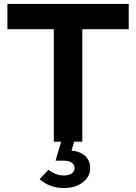

<svg xmlns="http://www.w3.org/2000/svg" viewBox="-20 -720 692 976"><path d="M306.4 235.9Q231.7 235.9 181.3 190.6L226.3 142.8Q263.6 172 304.3 172Q330.7 172 344.9 161.7Q359 151.4 359 133.7Q359 116.7 344.4 106.7Q329.9 96.7 304.3 96.7H262.4L290.6 0H253.5V-571.6H17.7V-700H634.3V-571.6H398.5V0H357.2L343.6 45.7Q387.6 49.1 413.1 73.3Q438.6 97.4 438.6 134.9Q438.6 177.7 400.7 206.8Q362.9 235.9 306.4 235.9Z"/></svg>

Font: Red Hat Display
Style: Regular
Weight: 300
Designer: Pentagram, MCKL
Foundry: Pentagram, MCKL
Version: Version 1.023